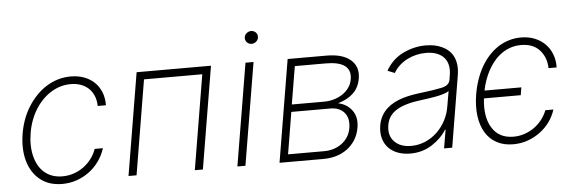

<svg xmlns="http://www.w3.org/2000/svg" viewBox="-48 -860 3049 1020"><g transform="rotate(-5 1477.0 -350.0)"><path d="M59.7 -271Q73.2 -353.3 113.3 -416.2Q132.5 -446.4 156.6 -471.6Q180.8 -496.8 209.5 -515.1Q238.3 -533.4 271.3 -543.5Q304.3 -553.6 340.9 -553.6Q379.3 -553.6 411.2 -541.9Q443.2 -530.2 466.3 -508.3Q489.3 -486.5 502 -455.3Q514.6 -424 514.2 -384.9H470.2Q469.8 -414.8 460 -438.6Q450.3 -462.4 432.9 -478.9Q415.5 -495.4 391.2 -504.3Q366.8 -513.1 337 -513.1Q281.2 -513.1 231.5 -482.2Q207 -467 185.9 -445.3Q164.8 -423.7 148.1 -396.7Q131.4 -369.7 119.9 -338.2Q108.3 -306.8 102.6 -271.7Q96.9 -236.9 97.8 -206Q98.7 -175.1 105.8 -147.4Q112.9 -119.7 125.7 -97.8Q138.5 -76 157 -60.5Q175.4 -45.1 199.2 -36.9Q223 -28.8 251.8 -28.8Q282.7 -28.8 311.3 -38.4Q339.8 -47.9 363.8 -65.2Q387.8 -82.4 406.1 -106.4Q424.4 -130.3 434.3 -159.1H478.3Q466.3 -121.1 443.5 -89.7Q420.8 -58.2 390.4 -35.9Q360.1 -13.5 323.7 -1.1Q287.3 11.4 247.5 11.4Q176.8 11.4 130.3 -25.6Q106.9 -44 90.6 -69.6Q74.2 -95.2 65.2 -126.4Q56.1 -157.7 54.7 -194.1Q53.3 -230.5 59.7 -271Z M600.9 0 691.8 -545.5H1088.4L997.5 0H954.5L1038.4 -504.3H727.6L643.8 0Z M1272.4 -545.5H1315.3L1224.4 0H1181.5ZM1280.2 -678.3Q1280.5 -684.7 1283.6 -690.5Q1286.6 -696.4 1291.5 -700.8Q1296.5 -705.3 1302.9 -707.9Q1309.3 -710.6 1316.1 -710.6Q1323.9 -710.6 1330.4 -707.7Q1337 -704.9 1341.6 -700.1Q1346.2 -695.3 1348.5 -688.7Q1350.9 -682.2 1350.1 -674.7Q1349.8 -668.3 1346.8 -662.5Q1343.8 -656.6 1338.8 -652.2Q1333.8 -647.7 1327.6 -645.1Q1321.4 -642.4 1314.3 -642.4Q1306.8 -642.4 1300.2 -645.2Q1293.7 -648.1 1289.1 -652.9Q1284.4 -657.7 1282 -664.2Q1279.5 -670.8 1280.2 -678.3Z M1497.2 -545.5H1704.2Q1789.4 -545.5 1832 -509.2Q1875.4 -472.3 1864.7 -409.4Q1856.5 -361.5 1825.8 -332.2Q1795.1 -302.9 1743.6 -288Q1767 -283 1785.5 -271.7Q1804 -260.3 1817.5 -241.8Q1844.5 -205.3 1834.9 -149.1Q1828.5 -112.9 1810.9 -85Q1793.3 -57.2 1767.6 -38.2Q1741.8 -19.2 1709.7 -9.6Q1677.6 0 1641.7 0H1406.2ZM1455.3 -40.8H1648.8Q1674.7 -40.8 1698.7 -48.3Q1722.7 -55.8 1742 -70.1Q1761.4 -84.5 1774.5 -105.1Q1787.6 -125.7 1791.9 -152.3Q1800.1 -203.5 1774.9 -233.3Q1749.3 -263.8 1699.9 -263.8H1492.2ZM1671.2 -302.9Q1696 -302.9 1721.2 -309.8Q1746.4 -316.8 1767.6 -330.4Q1788.7 -344.1 1803.4 -364.3Q1818.2 -384.6 1822.1 -411.6Q1829.2 -457.7 1797.8 -481.2Q1766.3 -504.6 1697.1 -504.6H1532L1498.2 -302.9Z M1956.3 -150.2Q1961.3 -179 1973.5 -201Q1985.8 -223 2003.4 -239.2Q2021 -255.3 2042.8 -266.7Q2064.6 -278.1 2089 -285.5Q2113.3 -293 2139 -297.6Q2164.8 -302.2 2190 -305Q2222.3 -308.9 2248.6 -313Q2274.9 -317.1 2296.2 -321.4Q2339.5 -329.9 2344.1 -361.2L2347.7 -383.9Q2353 -413.7 2347.8 -437.7Q2342.7 -461.6 2327.8 -478.5Q2312.9 -495.4 2288.5 -504.6Q2264.2 -513.8 2231.2 -513.8Q2205.6 -513.8 2180.4 -508Q2155.2 -502.1 2132.3 -490.6Q2109.4 -479 2090.2 -461.8Q2071 -444.6 2057.9 -421.9L2020.2 -437.1Q2053.3 -496.1 2111.9 -524.9Q2170.5 -553.6 2233.7 -553.6Q2258.2 -553.6 2279.8 -549.4Q2301.5 -545.1 2321.7 -535.5Q2341.3 -526.3 2356.4 -512.3Q2371.4 -498.2 2380.5 -479Q2389.6 -459.9 2392.4 -435.4Q2395.2 -410.9 2390.3 -381L2327.1 0H2283.7L2300.4 -98.4H2297.2Q2269.5 -53.3 2218.4 -20.6Q2168 11.7 2103 11.7Q2067.8 11.7 2038.2 1.1Q2008.5 -9.6 1988.3 -30.2Q1968 -50.8 1959.2 -81Q1950.3 -111.2 1956.3 -150.2ZM2022.4 -60.7Q2053.6 -28.4 2111.2 -28.4Q2151.6 -28.4 2187.1 -43.9Q2222.7 -59.3 2250.2 -85.8Q2277.7 -112.2 2296 -147.2Q2314.3 -182.2 2320.3 -221.2L2334.2 -301.5Q2323.5 -293.7 2304.5 -288Q2285.5 -282.3 2264.4 -278.2Q2243.3 -274.1 2222.8 -271.3Q2202.4 -268.5 2188.6 -266.7Q2143.5 -261.4 2109.7 -251.8Q2076 -242.2 2052.7 -227.8Q2029.5 -213.4 2016.5 -193.9Q2003.6 -174.4 1999.3 -148.8Q1990.4 -93.4 2022.4 -60.7Z M2478.3 -269.9Q2492.2 -352.3 2529.1 -417.6Q2547.6 -449.2 2570.7 -474.1Q2593.8 -498.9 2620.7 -516.2Q2647.7 -533.4 2678.1 -542.4Q2708.5 -551.5 2741.5 -551.5Q2782 -551.5 2814.8 -538.2Q2847.7 -524.9 2870.7 -501.4Q2893.8 -478 2905.9 -445.8Q2918 -413.7 2916.9 -376.4H2873.6Q2872.5 -433.9 2837.7 -472.7Q2802.6 -511.4 2738.6 -511.4Q2708.1 -511.4 2681.6 -502.3Q2655.2 -493.3 2633.2 -477.3Q2611.2 -461.3 2593.4 -439.8Q2575.6 -418.3 2562.1 -393.5Q2548.7 -368.6 2539.2 -341.4Q2529.8 -314.3 2524.5 -287.3H2720.9L2714.1 -246.1H2517.8Q2506.4 -147.4 2543.3 -88.8Q2579.9 -29.8 2657.3 -29.8Q2687.1 -29.8 2715 -39.1Q2742.9 -48.3 2766.5 -64.8Q2790.1 -81.3 2808.4 -104.4Q2826.7 -127.5 2837.4 -155.2H2880.3Q2869.3 -120 2847.5 -89.8Q2825.6 -59.7 2795.6 -37.5Q2765.6 -15.3 2729.2 -2.5Q2692.8 10.3 2652.7 10.3Q2601.6 10.3 2564.1 -10.1Q2526.6 -30.5 2504.3 -67.5Q2481.9 -104.4 2475.1 -156.1Q2468.4 -207.7 2478.3 -269.9Z"/></g></svg>

Font: Inter P Extra Light
Style: Italic
Weight: 200
Italic angle: 9.39999°
Designer: Rasmus Andersson
Foundry: rsms
Version: Version 3.018;git-588b23468